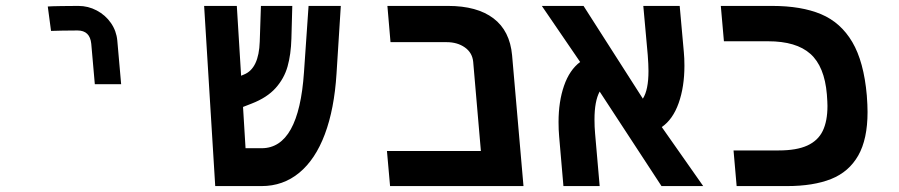

<svg xmlns="http://www.w3.org/2000/svg" viewBox="-20 -629 3040 649"><path d="M245 -609Q223.5 -609 187.2 -608.5Q151 -608 141.5 -607L152.5 -524.5Q159.5 -525 190.5 -525.5Q221.5 -526 242 -526Q284 -526 288.5 -481L300.5 -344.5H389.5L376.5 -492Q373.5 -524.5 355 -551.2Q336.5 -578 307.2 -593.5Q278 -609 245 -609Z M670 -609H780.5L795 -373L804.5 -377Q855 -397 858 -488.5L862 -609H968L965 -498.5Q963.5 -445 952 -404.2Q940.5 -363.5 911.5 -331.2Q882.5 -299 831 -279L801.5 -267.5L810 -128H864.5Q990 -128 1007.5 -384.5L1023 -609H1132L1117.5 -380Q1110 -260.5 1078 -175.2Q1046 -90 991.5 -45Q937 0 864 0H707.5Z M1288 -118.5H1605.5L1579.5 -420Q1576.5 -451 1551.2 -468.8Q1526 -486.5 1489.5 -486.5H1300L1289.5 -609H1494.5Q1592.5 -609 1648 -567Q1703.5 -525 1711 -442L1749.5 0H1298.5Z M1989.5 -225Q1989.5 -200 1991.5 -178L2007 0H1884.5L1870 -168Q1868 -190 1868 -216.5Q1868 -285.5 1886.5 -339Q1905 -392.5 1941 -419.5L1811.5 -609H1952.5L2153 -295.5Q2172 -325 2172 -389Q2172 -410.5 2169.5 -443L2154.5 -609H2277.5L2291.5 -453Q2293.5 -432.5 2293.5 -407Q2293.5 -335.5 2274 -280.5Q2254.5 -225.5 2217 -199.5L2357 0H2216L2007 -319.5Q1989.5 -287.5 1989.5 -225Z M2459.5 -120.5H2612.5Q2672.5 -120.5 2708.8 -137Q2745 -153.5 2761 -186.5Q2777 -219.5 2777 -271Q2777 -283 2775 -310Q2767 -404.5 2719.2 -447Q2671.5 -489.5 2576.5 -489.5H2427L2416.5 -609H2590Q2689 -609 2755.5 -581Q2822 -553 2861 -486.8Q2900 -420.5 2910 -306.5Q2912.5 -273 2912.5 -250.5Q2912.5 -158.5 2881 -103.2Q2849.5 -48 2789.5 -24Q2729.5 0 2639.5 0H2470Z"/></svg>

Font: JuliaMono
Style: Bold Italic
Weight: 700
Italic angle: -9°
Monospace: yes
Designer: cormullion
Foundry: corm
Version: Version 0.057; ttfautohint (v1.8.4)